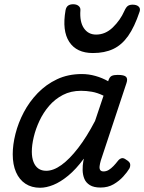

<svg xmlns="http://www.w3.org/2000/svg" viewBox="-20 -868 680 905"><path d="M169 17Q129 17 100 -2Q71 -21 55.5 -56.5Q40 -92 40 -141Q40 -186 53 -237.5Q66 -289 92 -338.5Q118 -388 157.5 -429Q197 -470 249 -494.5Q301 -519 366 -519Q398 -519 430 -510Q462 -501 490 -485L491 -489Q497 -506 507 -510.5Q517 -515 535 -515Q566 -515 574.5 -505.5Q583 -496 576 -476L455 -111Q451 -97 449.5 -85Q448 -73 452.5 -66.5Q457 -60 468 -60Q481 -60 492.5 -67Q504 -74 515 -85.5Q526 -97 536 -110Q543 -119 552.5 -122Q562 -125 575 -115Q592 -105 593.5 -94.5Q595 -84 590 -74Q580 -57 561 -36Q542 -15 515.5 0.5Q489 16 454 16Q422 16 403.5 4.5Q385 -7 377.5 -25.5Q370 -44 369.5 -66Q369 -88 373 -110Q374 -112 374.5 -114.5Q375 -117 375 -120Q338 -70 301.5 -40Q265 -10 231.5 3.5Q198 17 169 17ZM130 -153Q130 -125 138 -104.5Q146 -84 161 -73.5Q176 -63 198 -63Q232 -63 270 -90.5Q308 -118 348.5 -170.5Q389 -223 428 -298L468 -417Q439 -431 413 -435.5Q387 -440 362 -440Q314 -440 276.5 -420.5Q239 -401 211.5 -369Q184 -337 166 -298.5Q148 -260 139 -222Q130 -184 130 -153ZM418 -618Q341 -618 306.5 -670.5Q272 -723 289 -820Q292 -835 301 -841.5Q310 -848 325 -848Q341 -848 350.5 -840Q360 -832 359 -820Q355 -765 375.5 -735Q396 -705 433 -705Q477 -705 512 -739Q547 -773 566 -816Q574 -834 582.5 -840Q591 -846 605 -846Q624 -846 633.5 -837Q643 -828 638 -813Q614 -741 584 -698.5Q554 -656 513.5 -637Q473 -618 418 -618Z"/></svg>

Font: Playwrite CZ
Style: Regular
Weight: 400
Designer: Veronika Burian, José Scaglione
Foundry: TypeTogether
Version: Version 1.002